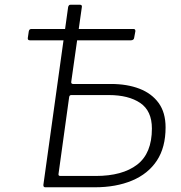

<svg xmlns="http://www.w3.org/2000/svg" viewBox="-20 -794 767 814"><path d="M172 0Q163 0 164 -11L269 -765Q271 -770 273 -772Q275 -774 280 -774H318Q329 -774 327 -764L282 -447Q281 -438 290 -438H450Q519 -438 571 -418Q623 -398 652.5 -357.5Q682 -317 682 -254Q682 -169 645 -113Q608 -57 540 -28.5Q472 0 382 0ZM236 -48H386Q499 -48 561.5 -96Q624 -144 624 -249Q624 -324 574.5 -357.5Q525 -391 441 -391H282Q274 -391 273 -381L228 -56Q227 -48 236 -48ZM108 -623Q102 -623 99.5 -625.5Q97 -628 98 -634L102 -661Q104 -671 112 -671H547Q554 -671 554 -662L549 -635Q548 -623 534 -623Z"/></svg>

Font: Libre Franklin ExtraLight
Style: Italic
Weight: 250
Italic angle: -8°
Designer: Pablo Impallari, Rodrigo Fuenzalida, Nhung Nguyen
Foundry: Impallari Type
Version: Version 3.000